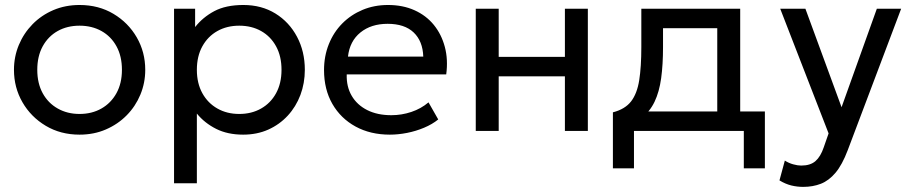

<svg xmlns="http://www.w3.org/2000/svg" viewBox="-20 -525 3646 770"><path d="M299 15Q223 15 163.5 -20.5Q104 -56 70 -115Q36 -174 36 -245Q36 -297.5 55.5 -344.5Q75 -391.5 110.5 -427.8Q146 -464 194 -484.5Q242 -505 299 -505Q375.5 -505 435 -469.5Q494.5 -434 528.5 -375Q562.5 -316 562.5 -245Q562.5 -192.5 543 -145.5Q523.5 -98.5 488 -62.5Q452.5 -26.5 404.5 -5.8Q356.5 15 299 15ZM299 -68Q348.5 -68 386.8 -89.8Q425 -111.5 447 -151.2Q469 -191 469 -245Q469 -299.5 447.2 -339.2Q425.5 -379 387 -400.5Q348.5 -422 299 -422Q249.5 -422 211.2 -400.5Q173 -379 151.2 -339.2Q129.5 -299.5 129.5 -245Q129.5 -191 151.2 -151.2Q173 -111.5 211.5 -89.8Q250 -68 299 -68Z M678 210V-490H762.5V-416.5Q793 -455.5 839.2 -480.2Q885.5 -505 956 -505Q1029 -505 1084.5 -470.8Q1140 -436.5 1171.2 -377.5Q1202.5 -318.5 1202.5 -245Q1202.5 -191.5 1184.8 -144.2Q1167 -97 1134 -61.2Q1101 -25.5 1055.8 -5.2Q1010.5 15 955 15Q893 15 846.8 -8.2Q800.5 -31.5 769.5 -69.5V210ZM939.5 -68Q989 -68 1027.2 -89.8Q1065.5 -111.5 1087.2 -151.2Q1109 -191 1109 -245Q1109 -299.5 1087.2 -339.2Q1065.5 -379 1027.2 -400.5Q989 -422 939.5 -422Q890 -422 851.8 -400.5Q813.5 -379 791.5 -339.2Q769.5 -299.5 769.5 -245Q769.5 -191 791.5 -151.2Q813.5 -111.5 851.8 -89.8Q890 -68 939.5 -68Z M1543.5 15Q1465.5 15 1406 -17.5Q1346.5 -50 1313 -108.2Q1279.5 -166.5 1279.5 -244Q1279.5 -300 1298.8 -348Q1318 -396 1352.8 -431Q1387.5 -466 1434.2 -485.5Q1481 -505 1536 -505Q1595.5 -505 1642.2 -484Q1689 -463 1719.8 -425.2Q1750.5 -387.5 1764 -336.8Q1777.5 -286 1769.5 -226.5H1370.5Q1369 -177.5 1390.5 -140.8Q1412 -104 1452.8 -83.5Q1493.5 -63 1549.5 -63Q1590.5 -63 1629.5 -76Q1668.5 -89 1698.5 -114.5L1737.5 -46Q1713.5 -26.5 1680.8 -12.8Q1648 1 1612.5 8Q1577 15 1543.5 15ZM1375.5 -298H1677.5Q1675.5 -360 1639 -394.8Q1602.5 -429.5 1534.5 -429.5Q1468.5 -429.5 1425.5 -394.8Q1382.5 -360 1375.5 -298Z M1888 0V-490H1980V-297H2245.5V-490H2337.5V0H2245.5V-219H1980V0Z M2856.5 0V-412H2639V-336.5Q2639 -266 2631.5 -211.2Q2624 -156.5 2605 -116.8Q2586 -77 2551.8 -51.5Q2517.5 -26 2464 -14L2438 -74.5Q2486.5 -87 2510.8 -118.2Q2535 -149.5 2543.5 -203.2Q2552 -257 2552 -336.5V-490H2948.5V0ZM2438 150V-74.5L2500.5 -68L2514.5 -78H3047.5V150H2963V0H2522.5V150Z M3201 224.5Q3177 224.5 3153.5 218.8Q3130 213 3106 198.5L3127.5 119Q3143 129 3161 134Q3179 139 3193 139Q3230 139 3250.5 121Q3271 103 3283.5 66L3303 10L3109 -490H3210L3355 -95L3496.5 -490H3594L3379.5 78Q3357.5 136 3330.8 167.8Q3304 199.5 3272 212Q3240 224.5 3201 224.5Z"/></svg>

Font: Geologica Roman Light
Style: Regular
Weight: 300
Designer: Sindre Bremnes, Frode Helland
Foundry: Monokrom Skriftforlag AS
Version: Version 1.010;gftools[0.9.28]